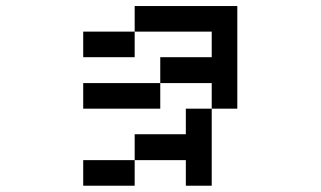

<svg xmlns="http://www.w3.org/2000/svg" viewBox="-20 -462 1040 623"><path d="M417 -26.4H583V-109.4H667V140.6H583V57.6H417ZM250 -276.4V-359.4H417V-276.4ZM250 -109.4V-192.4H500V-276.4H667V-359.4H417V-442.4H750V-109.4H667V-192.4H500V-109.4ZM417 57.6V140.6H250V57.6Z"/></svg>

Font: KH Dot Kodenmachou 12
Style: Regular
Weight: 400
Designer: Original version for X68000 by Keitarou Hiraki (http://hp.vector.co.jp/authors/VA000874/) / TrueType conversion by Homem
Version: Version 1.00.20150527